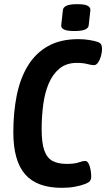

<svg xmlns="http://www.w3.org/2000/svg" viewBox="-20 -895 510 922"><path d="M277 7Q157 7 100.5 -58Q44 -123 44 -260Q44 -356 60.5 -437.5Q77 -519 114 -579.5Q151 -640 210.5 -673.5Q270 -707 356 -707Q384 -707 408.5 -703Q433 -699 448 -694Q462 -689 466 -681Q470 -673 470 -660Q470 -644 465 -626Q460 -608 451 -595Q442 -582 431 -582Q420 -582 399.5 -587.5Q379 -593 349 -593Q299 -593 266 -566Q233 -539 214 -494Q195 -449 187.5 -392Q180 -335 180 -274Q180 -208 193 -172Q206 -136 232.5 -122Q259 -108 300 -108Q338 -108 357.5 -115Q377 -122 389 -122Q399 -122 405.5 -109.5Q412 -97 415 -79.5Q418 -62 418 -48Q418 -34 412 -26Q406 -18 387 -11Q370 -4 340.5 1.5Q311 7 277 7ZM338 -746Q303 -746 288 -753Q273 -760 274 -774L282 -846Q283 -860 299.5 -867.5Q316 -875 351 -875Q386 -875 400.5 -867.5Q415 -860 414 -846L406 -774Q404 -746 338 -746Z"/></svg>

Font: Asap Condensed Condensed SemiBold
Style: Italic
Weight: 600
Width: 3
Italic angle: -6°
Designer: Pablo Cosgaya
Foundry: Omnibus-Type
Version: Version 3.001; ttfautohint (v1.8.4.7-5d5b)